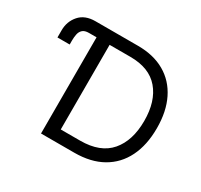

<svg xmlns="http://www.w3.org/2000/svg" viewBox="-150 -925 1177 1122"><g transform="rotate(30 438.0 -363.5)"><path d="M48.3 -534.1V-582.4Q48.3 -642 85.6 -684.7Q122.9 -727.3 193.2 -727.3H480.1Q585.9 -727.3 661.2 -683.8Q736.5 -640.3 776.6 -559.1Q816.8 -478 816.8 -365.1Q816.8 -251.4 776.3 -169.6Q735.8 -87.7 658.4 -43.9Q581 0 470.2 0H245.7V-649.1H194.6Q166.2 -649.1 152.5 -636.5Q138.8 -623.9 134.8 -603.9Q130.7 -583.8 130.7 -561.1V-534.1ZM333.8 -78.1H464.5Q599.8 -78.1 665.7 -155Q731.5 -231.9 731.5 -365.1Q731.5 -497.2 666.9 -573.2Q602.3 -649.1 474.4 -649.1H333.8Z"/></g></svg>

Font: Inter UI
Style: Regular
Weight: 400
Designer: Rasmus Andersson
Foundry: rsms
Version: 3.2;8d6f07862